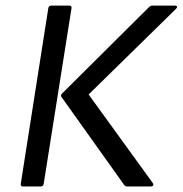

<svg xmlns="http://www.w3.org/2000/svg" viewBox="-20 -675 661 695"><path d="M439.9 0Q433.6 0 429.2 -5.9L203.1 -323.2Q198.2 -330.1 204.1 -335.9L519 -648.9Q524.9 -654.8 532.2 -654.8H612.8Q619.1 -654.8 620.6 -651.6Q622.1 -648.4 617.2 -643.1L300.8 -333L533.2 -12.2Q536.6 -6.8 534.2 -3.4Q531.7 0 525.9 0ZM63 0Q53.7 0 55.2 -9.8L154.8 -645Q156.2 -654.8 167 -654.8H230Q240.2 -654.8 238.8 -645L138.2 -9.8Q136.7 0 127 0Z"/></svg>

Font: Sofia Sans
Style: Italic
Weight: 400
Italic angle: -9°
Designer: Botio Nikoltchev, Ani Petrova
Foundry: lettersoup
Version: Version 4.100